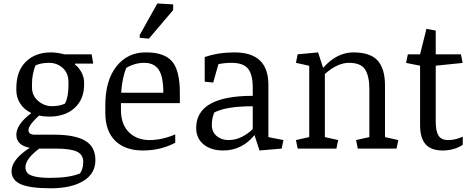

<svg xmlns="http://www.w3.org/2000/svg" viewBox="-20 -835 2651 1079"><path d="M364.7 -373Q364.7 -424.3 332.5 -453.1Q300.3 -481.9 255.4 -481.9Q210.4 -481.9 179.2 -467.3Q159.7 -417 159.7 -363.3V-344.7Q159.7 -297.4 194.3 -267.8Q229 -238.3 272 -238.3Q314.9 -238.3 345.2 -252.9Q364.7 -289.6 364.7 -354.5ZM123 105Q123 139.6 158.7 152.1Q194.3 164.6 258.8 164.6Q371.1 164.6 429.7 139.6Q447.8 114.3 447.8 74.2Q447.8 34.2 412.4 17.1Q377 0 290 0H200.7Q123 57.6 123 105ZM267.1 -540.5Q299.8 -540.5 341.8 -529.8H495.1L503.9 -477.5H402.3L400.4 -472.7Q421.4 -458.5 437 -430.2Q452.6 -401.9 452.6 -371.1V-358.9Q452.6 -276.9 399.2 -228.3Q345.7 -179.7 257.3 -179.7Q225.6 -179.7 199.2 -185.5Q140.1 -130.9 140.1 -104.5Q140.1 -78.1 174.8 -78.1H284.2Q400.4 -78.1 458.3 -44.4Q516.1 -10.7 516.1 64.9Q516.1 140.6 448.5 181.9Q380.9 223.1 264.6 223.1Q148.4 223.1 96.7 200.2Q44.9 177.2 44.9 126.5Q44.9 62 147 -4.4Q71.8 -19 71.8 -77.6Q71.8 -136.2 156.2 -199.7Q114.3 -219.7 93 -253.9Q71.8 -288.1 71.8 -327.1V-339.8Q71.8 -435.5 125 -488Q178.2 -540.5 267.1 -540.5Z M897.9 -314Q897.9 -402.8 872.6 -442.4Q847.2 -481.9 790 -481.9Q761.2 -481.9 733.4 -473.1Q705.6 -464.4 689 -452.6Q666 -393.6 661.1 -314ZM571.8 -202.1V-242.7Q571.8 -382.8 634.3 -461.9Q696.8 -541 799.3 -540.5Q902.8 -541 946.8 -490.2Q990.7 -439.5 990.7 -314V-255.4H659.7V-218.3Q659.7 -135.7 704.6 -91.8Q749.5 -47.9 819.8 -47.9Q889.6 -47.9 964.8 -79.6V-32.7Q882.8 10.7 782.7 10.7Q683.1 10.7 627.4 -43.9Q571.8 -98.6 571.8 -202.1ZM765.1 -638.2 864.3 -815.4 953.1 -810.5V-778.3L816.4 -617.7L765.1 -622.6Z M1400.4 -237.8Q1249 -237.8 1184.1 -202.6Q1170.4 -170.9 1170.4 -132.3Q1170.4 -93.8 1197.3 -70.8Q1224.1 -47.9 1264.2 -47.9Q1304.2 -47.9 1339.8 -66.2Q1375.5 -84.5 1400.4 -109.9ZM1082.5 -115.7Q1082.5 -296.4 1400.4 -296.4V-342.8Q1400.4 -416 1373.8 -449Q1347.2 -481.9 1280.8 -481.9Q1244.1 -481.9 1207.5 -474.6L1178.2 -371.1L1130.4 -376V-514.2Q1205.6 -540.5 1297.9 -540.5Q1488.3 -540.5 1488.3 -358.9V-64.5L1572.8 -47.9L1563 0L1438.5 10.7L1410.2 -75.7Q1339.4 10.7 1234.4 10.7Q1166 10.7 1124.3 -23.4Q1082.5 -57.6 1082.5 -115.7Z M2143.6 -354.5V-64.5L2218.3 -47.9L2208.5 0H1990.7L1981 -47.9L2055.7 -64.5V-333Q2055.7 -407.7 2031.5 -444.8Q2007.3 -481.9 1941.4 -481.9Q1875.5 -481.9 1805.7 -418.9V-64.5L1880.4 -47.9L1870.6 0H1652.8L1643.1 -47.9L1717.8 -64.5V-465.3L1643.1 -481.9L1652.8 -529.8L1767.6 -540.5L1795.9 -453.6Q1872.1 -540.5 1966.3 -540.5Q2060.5 -540.5 2102.1 -494.9Q2143.6 -449.2 2143.6 -354.5Z M2340.8 -131.8V-465.8L2262.2 -481.4L2272 -529.8H2340.8L2376.5 -672.9L2428.7 -663.1V-529.8H2570.3L2580.1 -481.4L2428.7 -465.8V-150.9Q2428.7 -99.1 2444.1 -73.5Q2459.5 -47.9 2499 -47.9Q2538.6 -47.9 2580.6 -66.9V-21Q2531.7 10.7 2467.3 10.7Q2402.3 10.7 2371.6 -24.4Q2340.8 -59.6 2340.8 -131.8Z"/></svg>

Font: NoticiaText-Regular
Style: Regular
Weight: 400
Designer: JM Sole
Foundry: JM Sole
Version: Version 1.003